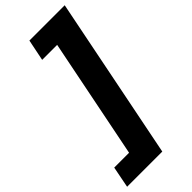

<svg xmlns="http://www.w3.org/2000/svg" viewBox="-368 -795 1042 1042"><g transform="rotate(-45 152.5 -274.0)"><path d="M194 194H-76L-52 71H62L200 -619H85L110 -742H381Z"/></g></svg>

Font: Montserrat Thin
Style: Bold Italic
Weight: 700
Italic angle: -11.3°
Version: Version 9.000